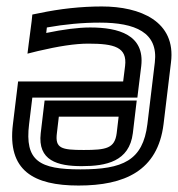

<svg xmlns="http://www.w3.org/2000/svg" viewBox="-20 -539 551 594"><path d="M223 35C365 35 468 -10 486 -155L509 -346C525 -473 414 -519 295 -519C232 -519 166 -512 100 -498L80 -494L78 -474L69 -405L65 -373L97 -381C161 -396 212 -404 253 -404C334 -404 374 -393 367 -335L361 -287H61H36L33 -262L20 -155C2 -11 84 35 223 35ZM229 -15C102 -15 56 -41 70 -155L80 -237H380H405L408 -262L417 -335C428 -431 347 -454 259 -454C222 -454 176 -448 123 -437L125 -454C181 -464 235 -469 289 -469C398 -469 470 -439 459 -346L436 -155C422 -42 360 -15 229 -15ZM239 -75C170 -75 150 -80 156 -127L162 -178H347L341 -127C335 -80 309 -75 239 -75ZM233 -25C308 -25 380 -39 391 -127L400 -203L403 -228H378H143H118L115 -203L106 -127C96 -42 158 -25 233 -25Z"/></svg>

Font: Gamestation Display Outline
Style: Italic
Weight: 400
Designer: Jonas Hecksher
Foundry: Jonas Hecksher, Playtypeª, e-types AS
Version: Version 1.003